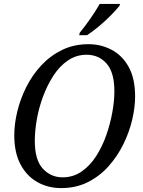

<svg xmlns="http://www.w3.org/2000/svg" viewBox="-20 -951 731 982"><path d="M293 11Q225 11 170.5 -20Q116 -51 84.5 -111Q53 -171 53 -259Q53 -317 68.5 -381Q84 -445 114.5 -506Q145 -567 191 -616.5Q237 -666 297.5 -695.5Q358 -725 433 -725Q496 -725 550.5 -696.5Q605 -668 638 -609Q671 -550 671 -457Q671 -402 656 -338Q641 -274 610.5 -212.5Q580 -151 535 -100.5Q490 -50 429.5 -19.5Q369 11 293 11ZM300 -44Q354 -44 397 -73.5Q440 -103 471.5 -152Q503 -201 523.5 -259.5Q544 -318 554.5 -376.5Q565 -435 565 -484Q565 -581 525 -626Q485 -671 423 -671Q370 -671 327 -641.5Q284 -612 252.5 -563Q221 -514 199.5 -455.5Q178 -397 168 -338.5Q158 -280 158 -231Q158 -133 199 -88.5Q240 -44 300 -44ZM385 -771 388 -784Q413 -814 441 -854Q469 -894 490 -931H594L591 -921Q575 -901 547 -872.5Q519 -844 486 -816.5Q453 -789 425 -771Z"/></svg>

Font: Noto Serif SemiCondensed
Style: Italic
Weight: 400
Width: 4
Italic angle: -12°
Designer: Monotype Design Team
Foundry: Monotype Imaging Inc.
Version: Version 2.013